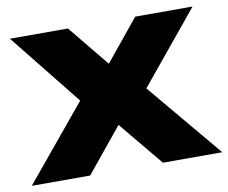

<svg xmlns="http://www.w3.org/2000/svg" viewBox="-79 -654 878 738"><g transform="rotate(-10 360.0 -285.5)"><path d="M-12 0 252.6 -320 252.2 -260.2 3.4 -571.4H229.8L391.4 -373.8H331L492.4 -571.4H716.2L458.2 -257.6L447.8 -338.6L731.6 0H499.8L325 -211.4H388.6L215.8 0Z"/></g></svg>

Font: Unbounded
Style: Regular
Weight: 400
Designer: Luke Prowse, Jean-Baptiste Morizot, Fátima Lázaro, Florian Runge
Foundry: NaN
Version: Version 1.701;gftools[0.9.28.dev5+ged2979d]